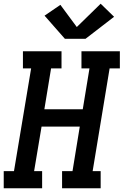

<svg xmlns="http://www.w3.org/2000/svg" viewBox="-27 -1010 663 1030"><path d="M-7 0V-92H48L140 -643H96V-735H303V-643H247L211 -424H417L453 -643H410V-735H616V-643H561L470 -92H513V0H306V-92H362L401 -331H196L156 -92H199V0ZM321 -802 212 -926 297 -984 385 -865 513 -990 585 -920 432 -802Z"/></svg>

Font: Iosevka Curly Slab SmBdExObl
Style: Regular
Weight: 600
Width: 7
Italic angle: -9°
Monospace: yes
Designer: Belleve Invis
Foundry: Belleve Invis
Version: Version 11.1.0; ttfautohint (v1.8.3)